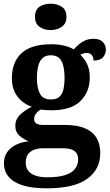

<svg xmlns="http://www.w3.org/2000/svg" viewBox="-20 -790 600 1046"><path d="M235.6 235.9Q118.3 235.9 59.9 200.6Q1.5 165.3 1.5 99.2Q1.5 64.3 19 38.9Q36.5 13.6 67.1 -1.4Q97.6 -16.4 136.4 -20.1Q110 -30.2 86.7 -50.4Q63.4 -70.7 63.4 -105.6Q63.4 -138.5 87 -162.5Q110.7 -186.5 152.8 -208.8Q105.7 -224.5 75.3 -264Q44.8 -303.5 44.8 -363.9Q44.8 -451.6 97.3 -500.3Q149.8 -548.9 259.5 -548.9Q297.8 -548.9 328.6 -541.5Q359.5 -534.1 381.6 -521.1Q395.7 -536.2 411.1 -549.3Q426.6 -562.3 445.9 -570.5Q465.3 -578.6 490.2 -578.6Q523.1 -578.6 539.9 -561.4Q556.7 -544.1 556.7 -520.2Q556.7 -496.3 541.6 -478.2Q526.5 -460.1 489.2 -460.1Q489.2 -480.4 479 -491Q468.7 -501.6 454.5 -501.6Q442.7 -501.6 433.8 -498.6Q425 -495.6 417.3 -492Q439.5 -471.5 454.3 -441.6Q469.1 -411.6 469.1 -368.1Q469.1 -289.4 418.2 -239.3Q367.3 -189.1 259.5 -189.1Q248.6 -189.1 230.5 -190.3Q212.4 -191.5 203.6 -193.5Q189.8 -187.6 177.8 -173.5Q165.9 -159.3 165.9 -141Q165.9 -124.7 178.2 -117Q190.6 -109.3 216.8 -109.3H333.9Q400.9 -109.3 443.2 -91Q485.6 -72.7 505.9 -38.6Q526.2 -4.5 526.2 43.7Q526.2 132.6 455 184.3Q383.8 235.9 235.6 235.9ZM238.2 175.9Q296.9 175.9 333.8 164.2Q370.8 152.5 388.3 130.2Q405.9 107.9 405.9 78.1Q405.9 47.8 386 32.9Q366.1 17.9 325.3 17.9H209.4Q189.5 17.9 168.8 24.6Q148.2 31.2 134.2 48.3Q120.2 65.4 120.2 97.3Q120.2 122.2 133.6 139.9Q146.9 157.6 173.4 166.8Q200 175.9 238.2 175.9ZM257.1 -248.1Q287.2 -248.1 303.2 -262.3Q319.2 -276.4 325.4 -303Q331.6 -329.5 331.6 -365Q331.6 -401.9 325.2 -429.9Q318.8 -458 302.8 -473.4Q286.7 -488.9 256.6 -488.9Q227.5 -488.9 211 -472.9Q194.5 -457 187.8 -428.9Q181.1 -400.9 181.1 -364Q181.1 -311.6 197.4 -279.9Q213.7 -248.1 257.1 -248.1ZM256 -626.1Q219.8 -626.1 195.2 -643.9Q170.6 -661.7 170.6 -698Q170.6 -736.5 195.2 -753.2Q219.8 -769.9 256 -769.9Q290.6 -769.9 316.3 -753.2Q342 -736.5 342 -698Q342 -661.7 316.3 -643.9Q290.6 -626.1 256 -626.1Z"/></svg>

Font: Noto Serif Sinhala
Style: Regular
Weight: 400
Designer: Jelle Bosma - Monotype Design Team
Foundry: Monotype Imaging Inc.
Version: Version 2.006